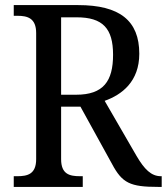

<svg xmlns="http://www.w3.org/2000/svg" viewBox="-20 -734 655 754"><path d="M34 0H305V-42H294C253 -42 220 -50 220 -109V-315H296L420 -90C460 -15 491 0 601 0H615V-42H612C574 -42 547 -69 516 -122L391 -338C459 -362 527 -414 527 -523C527 -653 450 -714 287 -714H34V-672H48C88 -672 122 -663 122 -604V-109C122 -50 88 -42 48 -42H34ZM279 -362H220V-666H281C384 -666 424 -622 424 -519C424 -415 386 -362 279 -362Z"/></svg>

Font: Noto Serif Ethiopic SemiCondensed
Style: Regular
Weight: 400
Width: 4
Designer: Monotype Design Team
Foundry: Monotype Imaging Inc.
Version: Version 2.102